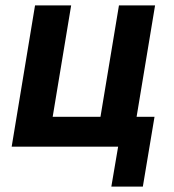

<svg xmlns="http://www.w3.org/2000/svg" viewBox="-20 -540 640 707"><path d="M506 147H390L415 0H23L109 -520H242L174 -110H350L418 -520H551L483 -110H549Z"/></svg>

Font: Iosevka XBd Ex Obl
Style: Regular
Weight: 800
Width: 7
Italic angle: -9°
Monospace: yes
Designer: Belleve Invis
Foundry: Belleve Invis
Version: Version 32.5.0; ttfautohint (v1.8.4)